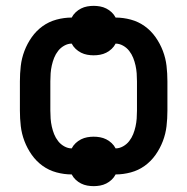

<svg xmlns="http://www.w3.org/2000/svg" viewBox="-20 -588 640 656"><path d="M300 48Q289 48 278 46Q267 44 257 39Q247 34 238.5 26Q230 18 225 8Q199 8 173 1Q147 -6 125.5 -21.5Q104 -37 88.5 -59Q73 -81 63.5 -106Q54 -131 51 -157Q48 -183 48 -210V-310Q48 -337 51 -363Q54 -389 63.5 -414Q73 -439 88.5 -461Q104 -483 125.5 -498.5Q147 -514 173 -521Q199 -528 225 -528Q230 -538 238.5 -546Q247 -554 257 -559Q267 -564 278 -566Q289 -568 300 -568Q311 -568 322 -566Q333 -564 343 -559Q353 -554 361.5 -546Q370 -538 375 -528Q401 -528 427 -521Q453 -514 474.5 -498.5Q496 -483 511.5 -461Q527 -439 536.5 -414Q546 -389 549 -363Q552 -337 552 -310V-210Q552 -183 549 -157Q546 -131 536.5 -106Q527 -81 511.5 -59Q496 -37 474.5 -21.5Q453 -6 427 1Q401 8 375 8Q370 18 361.5 26Q353 34 343 39Q333 44 322 46Q311 48 300 48ZM375 -81Q388 -81 400.5 -88Q413 -95 421.5 -106Q430 -117 435 -129.5Q440 -142 443 -155.5Q446 -169 447 -182.5Q448 -196 448 -210V-310Q448 -324 447 -337.5Q446 -351 443 -364.5Q440 -378 435 -390.5Q430 -403 421.5 -414Q413 -425 400.5 -432Q388 -439 375 -439Q370 -429 361.5 -421Q353 -413 343 -408Q333 -403 322 -401Q311 -399 300 -399Q289 -399 278 -401Q267 -403 257 -408Q247 -413 238.5 -421Q230 -429 225 -439Q212 -439 199.5 -432Q187 -425 178.5 -414Q170 -403 165 -390.5Q160 -378 157 -364.5Q154 -351 153 -337.5Q152 -324 152 -310V-210Q152 -196 153 -182.5Q154 -169 157 -155.5Q160 -142 165 -129.5Q170 -117 178.5 -106Q187 -95 199.5 -88Q212 -81 225 -81Q230 -91 238.5 -99Q247 -107 257 -112Q267 -117 278 -119Q289 -121 300 -121Q311 -121 322 -119Q333 -117 343 -112Q353 -107 361.5 -99Q370 -91 375 -81Z"/></svg>

Font: Iosevka HT Extended
Style: Bold
Weight: 700
Width: 7
Monospace: yes
Designer: Belleve Invis
Foundry: Belleve Invis
Version: Version 32.3.0; ttfautohint (v1.8.4)